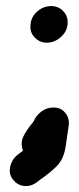

<svg xmlns="http://www.w3.org/2000/svg" viewBox="-20 -476 261 634"><path d="M117 -108C105 -99 96 -88 91 -75C76 -57 64 -40 57 -25C50 -10 50 6 56 22C54 23 52 25 50 26L41 33C27 43 18 56 14 73C10 90 13 104 22 116C31 128 43 136 59 138C75 140 90 135 104 124L113 117C133 103 151 89 167 73C183 57 193 35 197 6L207 -62C209 -78 205 -92 195 -104C185 -116 172 -121 157 -121C142 -121 129 -117 117 -108ZM104 -439C91 -428 83 -414 81 -397C79 -380 82 -366 93 -354C104 -342 117 -335 134 -335C151 -335 166 -341 179 -352C192 -363 201 -377 203 -394C205 -411 201 -426 190 -438C179 -450 166 -456 149 -456C132 -456 117 -450 104 -439Z"/></svg>

Font: AppleStorm
Style: XbdIta
Weight: 800
Foundry: Cannot Into Space Fonts
Version: Version 1.01